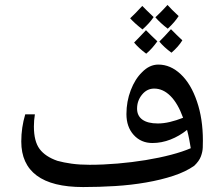

<svg xmlns="http://www.w3.org/2000/svg" viewBox="-20 -756 888 776"><path d="M316 0Q191 0 128.5 -46.5Q66 -93 66 -184Q66 -213 70 -240Q74 -267 82 -294H121Q119 -282 118 -269.5Q117 -257 117 -245Q117 -185 140 -154Q163 -123 212 -106Q237 -99 269.5 -94.5Q302 -90 342 -90Q397 -90 455.5 -95Q514 -100 569 -109Q624 -118 671.5 -130.5Q719 -143 751 -157Q748 -176 744.5 -194Q741 -212 736 -231Q705 -206 669 -192Q633 -178 596 -178Q550 -178 520.5 -210.5Q491 -243 491 -295Q491 -346 508.5 -391.5Q526 -437 554 -464Q584 -495 620 -495Q669 -495 710.5 -456Q752 -417 776 -346Q788 -311 794 -271.5Q800 -232 800 -188Q800 -177 799.5 -160Q799 -143 792 -124Q785 -105 765 -86Q731 -62 681 -45.5Q631 -29 570.5 -18.5Q510 -8 445 -4Q380 0 316 0ZM618 -257Q641 -257 666.5 -263Q692 -269 720 -280Q699 -338 669 -368Q639 -398 603 -398Q574 -398 554 -373.5Q534 -349 534 -317Q534 -288 555.5 -272.5Q577 -257 618 -257ZM658 -640Q629 -662 608 -686Q613 -691 625.5 -703Q638 -715 657 -736Q664 -728 675.5 -716.5Q687 -705 702 -691Q686 -666 658 -640ZM571 -539Q556 -550 543.5 -561.5Q531 -573 522 -584Q530 -592 542.5 -605Q555 -618 570 -634Q580 -624 591.5 -612.5Q603 -601 616 -589Q606 -575 595 -562.5Q584 -550 571 -539ZM556 -637Q525 -661 506 -682Q515 -690 527 -702.5Q539 -715 555 -732Q562 -725 574.5 -712.5Q587 -700 601 -687Q585 -663 556 -637ZM673 -543Q643 -565 624 -588Q633 -597 645 -609.5Q657 -622 671 -638Q683 -626 694 -615Q705 -604 717 -593Q709 -580 698 -567.5Q687 -555 673 -543Z"/></svg>

Font: Noto Naskh Arabic Medium
Style: Regular
Weight: 500
Designer: Monotype Design Team, David Williams, Mohamad Dakak and Nizar Qandah
Foundry: Monotype Imaging Inc.
Version: Version 2.016